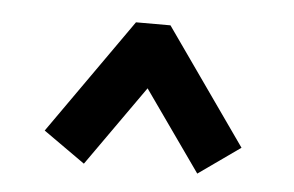

<svg xmlns="http://www.w3.org/2000/svg" viewBox="-32 -737 514 336"><g transform="rotate(5 225.0 -569.0)"><path d="M255.4 -695.8 397.9 -493.2 324.7 -441.4 225.1 -582.5 125.5 -441.4 52.2 -493.2 194.8 -695.8Z"/></g></svg>

Font: Anka/Coder Narrow
Style: Bold
Weight: 700
Width: 3
Monospace: yes
Version: Version 001.100